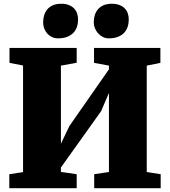

<svg xmlns="http://www.w3.org/2000/svg" viewBox="-20 -997 900 1017"><path d="M29.3 -74.2 102.1 -85.4V-649.9L30.3 -664.1V-743.2H386.2V-664.6L302.7 -649.4V-235.8L347.7 -329.6L557.1 -629.9V-649.4L478 -664.1V-743.2H829.6V-664.1L757.3 -649.4V-85.9L831.1 -74.2V0H479V-74.2L557.1 -85.9V-504.9L515.6 -408.2L302.7 -109.9V-86.4L386.2 -74.2V0H29.3ZM555.7 -793.9Q538.1 -793.9 523.7 -801.8Q509.3 -809.6 498.8 -821.5Q488.3 -833.5 482.4 -848.4Q476.6 -863.3 476.6 -877.9Q476.6 -898.9 482.2 -917Q487.8 -935.1 499.5 -948.5Q511.2 -961.9 529.3 -969.5Q547.4 -977.1 572.3 -977.1H572.8Q596.2 -977.1 613.3 -970.2Q630.4 -963.4 641.1 -952.1Q651.9 -940.9 657 -925.8Q662.1 -910.6 662.1 -894Q662.1 -873 656 -854.7Q649.9 -836.4 637.2 -823Q624.5 -809.6 604.2 -801.8Q584 -793.9 556.2 -793.9ZM287.1 -793.9Q269.5 -793.9 255.1 -800.8Q240.7 -807.6 230.5 -819.1Q220.2 -830.6 214.4 -845.7Q208.5 -860.8 208.5 -877.9Q208.5 -898.9 214.1 -917Q219.7 -935.1 231.4 -948.5Q243.2 -961.9 261.2 -969.5Q279.3 -977.1 304.2 -977.1H304.7Q328.1 -977.1 345 -970.2Q361.8 -963.4 372.6 -952.1Q383.3 -940.9 388.4 -925.8Q393.6 -910.6 393.6 -894Q393.6 -873 387.5 -854.7Q381.3 -836.4 368.4 -823Q355.5 -809.6 335.4 -801.8Q315.4 -793.9 287.6 -793.9Z"/></svg>

Font: Merriweather UltraBold
Style: Regular
Weight: 900
Designer: Eben Sorkin ( sorkintype@gmail.com )
Foundry: Eben Sorkin
Version: Version 1.570; ttfautohint (v1.3) -l 8 -r 32 -G 0 -x 0 -H 60